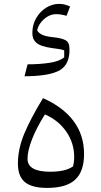

<svg xmlns="http://www.w3.org/2000/svg" viewBox="-20 -942 511 968"><path d="M217.3 5.4Q140.6 5.4 105.5 -23.9Q70.3 -53.2 70.3 -117.2Q70.3 -190.4 101.8 -266.6Q133.3 -342.8 196.8 -447.3Q297.9 -402.3 350.8 -331.8Q403.8 -261.2 403.8 -165Q403.8 -78.1 359.4 -36.4Q314.9 5.4 217.3 5.4ZM206.5 -365.2Q164.1 -297.9 141.4 -239.7Q118.7 -181.6 118.7 -141.6Q118.7 -76.2 232.9 -76.2Q310.1 -76.2 348.1 -103Q354 -125 354 -150.9Q354 -220.2 314.7 -277.6Q275.4 -335 206.5 -365.2ZM315.4 -862.3Q297.4 -867.2 286.1 -868.9Q274.9 -870.6 262.7 -870.6Q239.7 -870.6 219.2 -858.2Q198.7 -845.7 184.8 -826.9Q170.9 -808.1 167.5 -788.6Q175.3 -774.9 193.6 -766.4Q211.9 -757.8 251 -753.9Q287.1 -750.5 308.6 -740.2Q330.1 -730 330.1 -698.2V-677.7Q325.7 -606.9 270.5 -582.3Q215.3 -557.6 103.5 -557.6L119.1 -617.7Q177.7 -617.7 228 -625Q278.3 -632.3 303.7 -652.8V-688Q292 -693.8 238.8 -700.2Q214.4 -703.6 192.4 -710.7Q170.4 -717.8 156.7 -733.2Q143.1 -748.5 143.1 -775.4Q143.1 -817.4 162.4 -850.6Q181.6 -883.8 212.4 -903.1Q243.2 -922.4 278.3 -922.4Q293 -922.4 305.7 -919.2Q318.4 -916 333.5 -909.2Z"/></svg>

Font: Pinar-FD Regular
Style: FD-Regular
Weight: 400
Designer: Amin Abedi
Version: Version 3.000